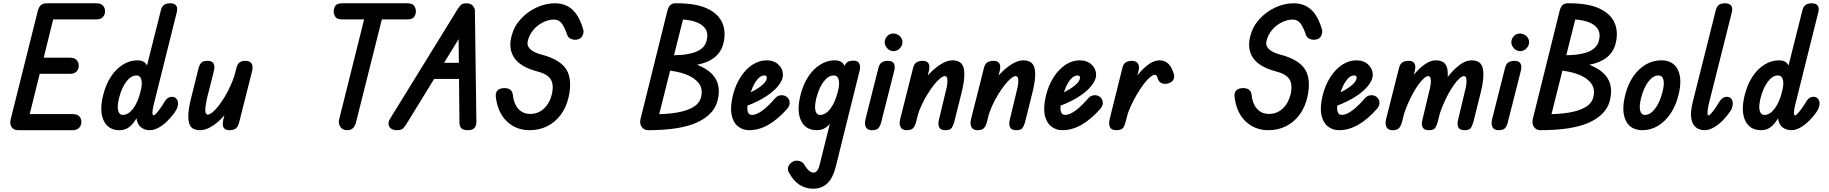

<svg xmlns="http://www.w3.org/2000/svg" viewBox="-20 -792 11126 1168"><path d="M91 0Q63 0 51 -18.5Q39 -37 44 -62L210 -726Q216 -748 228 -760Q240 -772 269 -772Q300 -772 309 -754.5Q318 -737 311 -704L148 -46Q144 -32 133 -16Q122 0 91 0ZM92 0 113 -98H422Q450 -98 462.5 -84Q475 -70 475 -51Q475 -29 461 -14.5Q447 0 422 0ZM150 -343 174 -441H406Q432 -441 445.5 -427.5Q459 -414 459 -392Q459 -371 445.5 -357Q432 -343 406 -343ZM245 -674 269 -772H566Q593 -772 606 -758.5Q619 -745 619 -723Q619 -702 605.5 -688Q592 -674 566 -674Z M891 0Q861 0 838.5 -17Q816 -34 810 -72.5Q804 -111 820 -177L959 -731Q965 -753 978.5 -762.5Q992 -772 1016 -772Q1042 -772 1052 -757.5Q1062 -743 1055 -716L915 -155Q909 -133 907.5 -111.5Q906 -90 915 -90Q921 -90 938 -110.5Q955 -131 972 -158Q984 -181 996.5 -192Q1009 -203 1026 -203Q1043 -203 1053 -191.5Q1063 -180 1063 -163Q1063 -149 1057.5 -134.5Q1052 -120 1036 -99Q998 -50 961 -25Q924 0 891 0ZM707 0Q639 0 611 -58Q583 -116 608 -215Q624 -279 655 -326Q686 -373 728 -399Q770 -425 816 -425Q856 -425 871.5 -398.5Q887 -372 884 -325Q881 -278 865 -215Q848 -151 826 -102.5Q804 -54 775.5 -27Q747 0 707 0ZM728 -93Q761 -93 790 -131.5Q819 -170 835 -235Q847 -282 840 -307.5Q833 -333 810 -333Q777 -333 748.5 -295.5Q720 -258 704 -195Q692 -146 698.5 -119.5Q705 -93 728 -93Z M1197 0Q1176 0 1158.5 -7.5Q1141 -15 1132.5 -36.5Q1124 -58 1126 -98Q1128 -138 1145 -205L1187 -374Q1193 -397 1203.5 -409.5Q1214 -422 1242 -422Q1271 -422 1279.5 -404.5Q1288 -387 1281 -360L1238 -189Q1234 -168 1230.5 -146.5Q1227 -125 1230 -110Q1233 -95 1244 -95Q1256 -95 1273 -109Q1290 -123 1309.5 -148Q1329 -173 1347.5 -204Q1366 -235 1381.5 -269Q1397 -303 1407 -335L1400 -168Q1373 -121 1338 -82.5Q1303 -44 1266.5 -22Q1230 0 1197 0ZM1374 0Q1349 0 1340 -16.5Q1331 -33 1338 -62L1417 -374Q1422 -397 1434 -409.5Q1446 -422 1474 -422Q1501 -422 1511 -404.5Q1521 -387 1513 -357L1435 -48Q1428 -22 1415 -11Q1402 0 1374 0Z M2091 0Q2064 0 2050.5 -20.5Q2037 -41 2043 -65L2207 -722H2315L2145 -45Q2142 -30 2129.5 -15Q2117 0 2091 0ZM2062 -674Q2030 -674 2020 -689.5Q2010 -705 2010 -722Q2010 -741 2020 -756.5Q2030 -772 2062 -772H2457Q2489 -772 2499.5 -756.5Q2510 -741 2510 -722Q2510 -705 2499.5 -689.5Q2489 -674 2457 -674Z M2392 0Q2376 0 2362 -8Q2348 -16 2344 -32.5Q2340 -49 2355 -73L2763 -735Q2774 -752 2784 -762Q2794 -772 2819 -772Q2844 -772 2856.5 -757Q2869 -742 2869 -727L2878 -50Q2878 -28 2866.5 -14Q2855 0 2826 0Q2803 0 2792 -7.5Q2781 -15 2778 -26Q2775 -37 2775 -47L2769 -645L2818 -632L2452 -37Q2438 -14 2427 -7Q2416 0 2392 0ZM2568 -312 2623 -410H2824L2826 -312Z M3203 0Q3119 0 3063 -54Q3007 -108 2996 -204Q2992 -253 3044 -256Q3071 -257 3084.5 -246Q3098 -235 3100 -214Q3105 -162 3132.5 -130.5Q3160 -99 3206 -99Q3255 -99 3290 -132.5Q3325 -166 3338 -221Q3350 -279 3329.5 -310.5Q3309 -342 3250 -357Q3148 -384 3110 -438Q3072 -492 3091 -569Q3105 -628 3145.5 -673.5Q3186 -719 3242 -745.5Q3298 -772 3356 -772Q3420 -772 3462.5 -733Q3505 -694 3528 -612Q3533 -597 3524 -576Q3515 -555 3489 -551Q3470 -548 3452 -556Q3434 -564 3429 -584Q3415 -625 3397.5 -649Q3380 -673 3350 -673Q3317 -673 3283 -656Q3249 -639 3224.5 -610Q3200 -581 3191 -544Q3183 -515 3205 -493.5Q3227 -472 3274 -460Q3388 -430 3425.5 -369Q3463 -308 3439 -201Q3425 -139 3391 -93.5Q3357 -48 3308.5 -24Q3260 0 3203 0Z M4025 -390 4041 -457Q4140 -452 4203.5 -473Q4267 -494 4279 -546Q4290 -589 4270.5 -617.5Q4251 -646 4208.5 -660Q4166 -674 4108 -674L4100 -772Q4211 -772 4279 -741.5Q4347 -711 4372.5 -656.5Q4398 -602 4381 -529Q4361 -447 4275 -413.5Q4189 -380 4025 -390ZM3922 0 3956 -97Q4038 -97 4099 -107.5Q4160 -118 4198 -141Q4236 -164 4245 -202Q4257 -251 4231 -285.5Q4205 -320 4151.5 -340Q4098 -360 4026 -365L4041 -435Q4219 -419 4296.5 -355.5Q4374 -292 4345 -179Q4323 -94 4220 -47Q4117 0 3922 0ZM3922 0Q3898 0 3884 -19.5Q3870 -39 3876 -66L4040 -727Q4047 -754 4061 -764Q4075 -774 4100 -772Q4129 -769 4140.5 -755Q4152 -741 4143 -706L3978 -49Q3970 -18 3956 -9Q3942 0 3922 0Z M4538 0Q4498 0 4469 -23.5Q4440 -47 4430.5 -93.5Q4421 -140 4438 -211Q4454 -275 4485 -323Q4516 -371 4557 -398Q4598 -425 4644 -425Q4688 -425 4715.5 -399Q4743 -373 4743 -338Q4743 -303 4710 -264.5Q4677 -226 4618 -192Q4559 -158 4480 -133L4493 -212Q4530 -221 4564.5 -239.5Q4599 -258 4622 -279.5Q4645 -301 4645 -320Q4645 -326 4641 -329.5Q4637 -333 4630 -333Q4609 -333 4590.5 -312.5Q4572 -292 4558 -259.5Q4544 -227 4534 -190Q4523 -145 4527.5 -119Q4532 -93 4555 -93Q4581 -93 4616.5 -118.5Q4652 -144 4696 -195Q4709 -210 4729.5 -212.5Q4750 -215 4767 -202Q4781 -191 4783.5 -171.5Q4786 -152 4771 -133Q4714 -67 4655.5 -33.5Q4597 0 4538 0Z M4949 0Q4881 0 4853 -58Q4825 -116 4850 -215Q4866 -279 4897 -326Q4928 -373 4970 -399Q5012 -425 5058 -425Q5098 -425 5113.5 -398.5Q5129 -372 5126 -325Q5123 -278 5107 -215Q5090 -151 5068 -102.5Q5046 -54 5017.5 -27Q4989 0 4949 0ZM4970 -93Q5003 -93 5032 -131.5Q5061 -170 5077 -235Q5089 -282 5082 -307.5Q5075 -333 5052 -333Q5019 -333 4990.5 -295.5Q4962 -258 4946 -195Q4934 -146 4940.5 -119.5Q4947 -93 4970 -93ZM4926 356Q4881 356 4843.5 332Q4806 308 4779 257Q4770 241 4774.5 225.5Q4779 210 4791 199.5Q4803 189 4818 186Q4838 184 4851.5 190.5Q4865 197 4871 207Q4884 230 4899 244Q4914 258 4928 258Q4944 258 4953.5 242.5Q4963 227 4968 203L5114 -383Q5119 -399 5131 -411Q5143 -423 5171 -423Q5199 -423 5207 -406Q5215 -389 5211 -369L5065 219Q5048 289 5014 322.5Q4980 356 4926 356Z M5285 0Q5256 0 5247 -19Q5238 -38 5245 -67L5323 -376Q5329 -402 5343.5 -412Q5358 -422 5383 -422Q5408 -422 5417.5 -406Q5427 -390 5420 -362L5341 -50Q5336 -28 5325 -14Q5314 0 5285 0ZM5415 -481Q5393 -481 5377.5 -498Q5362 -515 5362 -535Q5362 -555 5376.5 -571.5Q5391 -588 5415 -588Q5436 -588 5453 -573Q5470 -558 5470 -535Q5470 -515 5454 -498Q5438 -481 5415 -481Z M5731 0Q5701 0 5693 -18.5Q5685 -37 5692 -64L5733 -235Q5739 -256 5742 -277.5Q5745 -299 5742.5 -314Q5740 -329 5727 -329Q5716 -329 5698.5 -314.5Q5681 -300 5661.5 -275.5Q5642 -251 5622.5 -219.5Q5603 -188 5587 -153.5Q5571 -119 5561 -86L5568 -255Q5596 -303 5631.5 -341Q5667 -379 5704.5 -402Q5742 -425 5774 -425Q5796 -425 5813 -417Q5830 -409 5839 -388Q5848 -367 5846 -326Q5844 -285 5827 -218L5785 -50Q5779 -28 5769.5 -14Q5760 0 5731 0ZM5496 0Q5468 0 5458.5 -19Q5449 -38 5456 -67L5534 -376Q5540 -402 5554.5 -412Q5569 -422 5594 -422Q5619 -422 5628.5 -406Q5638 -390 5631 -362L5553 -50Q5547 -28 5536 -14Q5525 0 5496 0Z M6162 0Q6132 0 6124 -18.5Q6116 -37 6123 -64L6164 -235Q6170 -256 6173 -277.5Q6176 -299 6173.5 -314Q6171 -329 6158 -329Q6147 -329 6129.5 -314.5Q6112 -300 6092.5 -275.5Q6073 -251 6053.5 -219.5Q6034 -188 6018 -153.5Q6002 -119 5992 -86L5999 -255Q6027 -303 6062.5 -341Q6098 -379 6135.5 -402Q6173 -425 6205 -425Q6227 -425 6244 -417Q6261 -409 6270 -388Q6279 -367 6277 -326Q6275 -285 6258 -218L6216 -50Q6210 -28 6200.5 -14Q6191 0 6162 0ZM5927 0Q5899 0 5889.5 -19Q5880 -38 5887 -67L5965 -376Q5971 -402 5985.5 -412Q6000 -422 6025 -422Q6050 -422 6059.5 -406Q6069 -390 6062 -362L5984 -50Q5978 -28 5967 -14Q5956 0 5927 0Z M6443 0Q6403 0 6374 -23.5Q6345 -47 6335.5 -93.5Q6326 -140 6343 -211Q6359 -275 6390 -323Q6421 -371 6462 -398Q6503 -425 6549 -425Q6593 -425 6620.5 -399Q6648 -373 6648 -338Q6648 -303 6615 -264.5Q6582 -226 6523 -192Q6464 -158 6385 -133L6398 -212Q6435 -221 6469.5 -239.5Q6504 -258 6527 -279.5Q6550 -301 6550 -320Q6550 -326 6546 -329.5Q6542 -333 6535 -333Q6514 -333 6495.5 -312.5Q6477 -292 6463 -259.5Q6449 -227 6439 -190Q6428 -145 6432.5 -119Q6437 -93 6460 -93Q6486 -93 6521.5 -118.5Q6557 -144 6601 -195Q6614 -210 6634.5 -212.5Q6655 -215 6672 -202Q6686 -191 6688.5 -171.5Q6691 -152 6676 -133Q6619 -67 6560.5 -33.5Q6502 0 6443 0Z M6771 0Q6740 0 6732 -19Q6724 -38 6730 -66L6808 -379Q6813 -403 6828 -412.5Q6843 -422 6866 -422Q6891 -422 6902 -406Q6913 -390 6907 -365L6828 -52Q6822 -28 6812 -14Q6802 0 6771 0ZM6833 -75 6850 -260Q6878 -309 6909 -345.5Q6940 -382 6971.5 -403.5Q7003 -425 7034 -425Q7099 -425 7122 -337Q7126 -319 7116.5 -304.5Q7107 -290 7084 -284Q7060 -278 7043.5 -287.5Q7027 -297 7022 -318Q7017 -337 7005 -337Q6993 -337 6974.5 -321Q6956 -305 6935.5 -277.5Q6915 -250 6895 -216Q6875 -182 6858.5 -145.5Q6842 -109 6833 -75Z M7697 0Q7613 0 7557 -54Q7501 -108 7490 -204Q7486 -253 7538 -256Q7565 -257 7578.5 -246Q7592 -235 7594 -214Q7599 -162 7626.5 -130.5Q7654 -99 7700 -99Q7749 -99 7784 -132.5Q7819 -166 7832 -221Q7844 -279 7823.5 -310.5Q7803 -342 7744 -357Q7642 -384 7604 -438Q7566 -492 7585 -569Q7599 -628 7639.5 -673.5Q7680 -719 7736 -745.5Q7792 -772 7850 -772Q7914 -772 7956.5 -733Q7999 -694 8022 -612Q8027 -597 8018 -576Q8009 -555 7983 -551Q7964 -548 7946 -556Q7928 -564 7923 -584Q7909 -625 7891.5 -649Q7874 -673 7844 -673Q7811 -673 7777 -656Q7743 -639 7718.5 -610Q7694 -581 7685 -544Q7677 -515 7699 -493.5Q7721 -472 7768 -460Q7882 -430 7919.5 -369Q7957 -308 7933 -201Q7919 -139 7885 -93.5Q7851 -48 7802.5 -24Q7754 0 7697 0Z M8126 0Q8086 0 8057 -23.5Q8028 -47 8018.5 -93.5Q8009 -140 8026 -211Q8042 -275 8073 -323Q8104 -371 8145 -398Q8186 -425 8232 -425Q8276 -425 8303.5 -399Q8331 -373 8331 -338Q8331 -303 8298 -264.5Q8265 -226 8206 -192Q8147 -158 8068 -133L8081 -212Q8118 -221 8152.5 -239.5Q8187 -258 8210 -279.5Q8233 -301 8233 -320Q8233 -326 8229 -329.5Q8225 -333 8218 -333Q8197 -333 8178.5 -312.5Q8160 -292 8146 -259.5Q8132 -227 8122 -190Q8111 -145 8115.5 -119Q8120 -93 8143 -93Q8169 -93 8204.5 -118.5Q8240 -144 8284 -195Q8297 -210 8317.5 -212.5Q8338 -215 8355 -202Q8369 -191 8371.5 -171.5Q8374 -152 8359 -133Q8302 -67 8243.5 -33.5Q8185 0 8126 0Z M8672 0Q8642 0 8634 -18.5Q8626 -37 8633 -63L8674 -235Q8680 -256 8683 -277.5Q8686 -299 8683 -314Q8680 -329 8668 -329Q8657 -329 8641 -314.5Q8625 -300 8607.5 -275.5Q8590 -251 8573 -219.5Q8556 -188 8541.5 -153.5Q8527 -119 8517 -86L8524 -255Q8552 -303 8584 -341Q8616 -379 8649.5 -402Q8683 -425 8715 -425Q8737 -425 8754 -417Q8771 -409 8780 -388Q8789 -367 8787 -326Q8785 -285 8768 -218L8726 -50Q8720 -28 8711 -14Q8702 0 8672 0ZM8452 0Q8424 0 8414.5 -19Q8405 -38 8412 -67L8490 -376Q8496 -402 8510.5 -412Q8525 -422 8550 -422Q8575 -422 8584.5 -406Q8594 -390 8587 -362L8509 -50Q8503 -28 8492 -14Q8481 0 8452 0ZM8889 0Q8859 0 8851 -18.5Q8843 -37 8850 -63L8891 -235Q8897 -256 8900 -277.5Q8903 -299 8900 -314Q8897 -329 8886 -329Q8874 -329 8858 -314.5Q8842 -300 8824.5 -275.5Q8807 -251 8790 -219.5Q8773 -188 8758.5 -153.5Q8744 -119 8734 -86L8741 -255Q8769 -303 8801 -341Q8833 -379 8866.5 -402Q8900 -425 8932 -425Q8954 -425 8971 -417Q8988 -409 8996.5 -388Q9005 -367 9003.5 -326Q9002 -285 8985 -218L8943 -50Q8937 -28 8928 -14Q8919 0 8889 0Z M9097 0Q9068 0 9059 -19Q9050 -38 9057 -67L9135 -376Q9141 -402 9155.5 -412Q9170 -422 9195 -422Q9220 -422 9229.5 -406Q9239 -390 9232 -362L9153 -50Q9148 -28 9137 -14Q9126 0 9097 0ZM9227 -481Q9205 -481 9189.5 -498Q9174 -515 9174 -535Q9174 -555 9188.5 -571.5Q9203 -588 9227 -588Q9248 -588 9265 -573Q9282 -558 9282 -535Q9282 -515 9266 -498Q9250 -481 9227 -481Z M9453 -390 9469 -457Q9568 -452 9631.5 -473Q9695 -494 9707 -546Q9718 -589 9698.5 -617.5Q9679 -646 9636.5 -660Q9594 -674 9536 -674L9528 -772Q9639 -772 9707 -741.5Q9775 -711 9800.5 -656.5Q9826 -602 9809 -529Q9789 -447 9703 -413.5Q9617 -380 9453 -390ZM9350 0 9384 -97Q9466 -97 9527 -107.5Q9588 -118 9626 -141Q9664 -164 9673 -202Q9685 -251 9659 -285.5Q9633 -320 9579.5 -340Q9526 -360 9454 -365L9469 -435Q9647 -419 9724.5 -355.5Q9802 -292 9773 -179Q9751 -94 9648 -47Q9545 0 9350 0ZM9350 0Q9326 0 9312 -19.5Q9298 -39 9304 -66L9468 -727Q9475 -754 9489 -764Q9503 -774 9528 -772Q9557 -769 9568.5 -755Q9580 -741 9571 -706L9406 -49Q9398 -18 9384 -9Q9370 0 9350 0Z M9971 0Q9899 0 9870.5 -58Q9842 -116 9867 -215Q9883 -279 9915 -326Q9947 -373 9991 -399Q10035 -425 10086 -425Q10158 -425 10186.5 -368.5Q10215 -312 10191 -215Q10175 -149 10142.5 -101Q10110 -53 10066 -26.5Q10022 0 9971 0ZM9987 -93Q10020 -93 10049 -131.5Q10078 -170 10094 -235Q10106 -282 10099 -307.5Q10092 -333 10069 -333Q10036 -333 10007.5 -295.5Q9979 -258 9963 -195Q9951 -146 9957.5 -119.5Q9964 -93 9987 -93Z M10350 0Q10319 0 10297 -17Q10275 -34 10268.5 -72.5Q10262 -111 10279 -177L10418 -731Q10424 -753 10437 -762.5Q10450 -772 10475 -772Q10500 -772 10511 -757.5Q10522 -743 10515 -716L10374 -155Q10369 -133 10367.5 -111.5Q10366 -90 10374 -90Q10380 -90 10397 -110.5Q10414 -131 10430 -158Q10443 -181 10455.5 -192Q10468 -203 10485 -203Q10502 -203 10511.5 -191.5Q10521 -180 10521 -163Q10521 -149 10516 -134.5Q10511 -120 10494 -99Q10457 -50 10419.5 -25Q10382 0 10350 0Z M10877 0Q10847 0 10824.5 -17Q10802 -34 10796 -72.5Q10790 -111 10806 -177L10945 -731Q10951 -753 10964.5 -762.5Q10978 -772 11002 -772Q11028 -772 11038 -757.5Q11048 -743 11041 -716L10901 -155Q10895 -133 10893.5 -111.5Q10892 -90 10901 -90Q10907 -90 10924 -110.5Q10941 -131 10958 -158Q10970 -181 10982.5 -192Q10995 -203 11012 -203Q11029 -203 11039 -191.5Q11049 -180 11049 -163Q11049 -149 11043.5 -134.5Q11038 -120 11022 -99Q10984 -50 10947 -25Q10910 0 10877 0ZM10693 0Q10625 0 10597 -58Q10569 -116 10594 -215Q10610 -279 10641 -326Q10672 -373 10714 -399Q10756 -425 10802 -425Q10842 -425 10857.5 -398.5Q10873 -372 10870 -325Q10867 -278 10851 -215Q10834 -151 10812 -102.5Q10790 -54 10761.5 -27Q10733 0 10693 0ZM10714 -93Q10747 -93 10776 -131.5Q10805 -170 10821 -235Q10833 -282 10826 -307.5Q10819 -333 10796 -333Q10763 -333 10734.5 -295.5Q10706 -258 10690 -195Q10678 -146 10684.5 -119.5Q10691 -93 10714 -93Z"/></svg>

Font: Edu TAS Beginner SemiBold
Style: Regular
Weight: 600
Version: Version 1.003